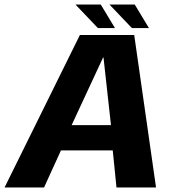

<svg xmlns="http://www.w3.org/2000/svg" viewBox="-44 -831 793 851"><path d="M-23.8 0H151.2L226.2 -164.4H455.7L472.3 0H647.6L550.9 -675.9H310.1ZM273.5 -276.3 413 -576.4H414.7L447.9 -276.3ZM540.6 -706.6H616.2L553.2 -811H441.1ZM389.9 -706.6H465.6L402.6 -811H290.4Z"/></svg>

Font: Anybody Thin
Style: Italic
Weight: 100
Italic angle: -10°
Designer: Tyler Finck
Foundry: Etcetera Type Company
Version: Version 1.114;gftools[0.9.25]